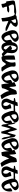

<svg xmlns="http://www.w3.org/2000/svg" viewBox="3552 -4334 797 7991"><g transform="rotate(90 3950.5 -338.5)"><path d="M599 -584Q576 -580 527 -553Q482 -529 452 -527Q436 -526 308 -528Q230 -529 180 -516Q142 -506 142 -466Q142 -434 164 -384Q164 -384 202 -300Q306 -325 364 -325Q418 -325 477 -309Q459 -253 378 -237Q342 -230 231 -230Q228 -159 282 -62Q263 -27 213 -16Q182 -11 120 0Q110 -206 22 -206Q14 -206 7 -204Q9 -221 9 -239Q9 -280 -8 -359.5Q-25 -439 -25 -479Q-25 -556 52 -564Q88 -568 250 -594Q380 -615 448 -615Q544 -615 599 -584Z M1261 -185Q1213 -168 1168 -168Q1103 -168 1005 -215Q883 -273 829 -288Q829 -250 839.5 -174Q850 -98 850 -60Q850 -44 847 -36Q800 -19 778 -13Q739 -2 706 0Q706 -127 667 -296Q632 -448 593 -527Q588 -524 583 -524Q569 -524 549 -553Q605 -636 676 -636Q694 -636 714 -633Q800 -678 922 -681Q969 -682 1014 -662Q1069 -637 1069 -595Q1069 -585 1066 -576Q1045 -517 1000 -471Q973 -443 901 -391Q961 -339 1089 -291Q1204 -248 1261 -185ZM852 -610Q803 -610 744 -581Q778 -501 780 -495Q799 -445 806 -406Q829 -430 875 -477Q910 -515 910 -555Q910 -610 852 -610Z M1537 -9Q1515 -1 1492 -1Q1425 -1 1366 -65Q1317 -118 1290 -191Q1272 -238 1237 -334Q1211 -407 1211 -467Q1211 -630 1359 -684Q1405 -701 1497 -715Q1510 -717 1526 -717Q1614 -717 1667 -650Q1696 -611 1696 -578Q1696 -553 1679 -531Q1605 -437 1410 -330Q1428 -252 1460 -195Q1506 -113 1565 -113Q1598 -113 1619 -154Q1629 -176 1633 -205Q1637 -232 1624 -286Q1611 -345 1611 -368Q1611 -382 1614 -392Q1662 -436 1735 -454Q1748 -400 1748 -342Q1748 -225 1698 -140Q1643 -48 1537 -9ZM1556 -558Q1556 -602 1503 -629Q1472 -644 1445 -644Q1425 -644 1407 -636Q1352 -611 1352 -532Q1352 -463 1390 -409Q1451 -426 1497 -461Q1556 -505 1556 -558Z M2313 -72Q2260 -19 2201 -13Q2156 -55 2128 -79Q2105 -99 2097 -99Q2091 -99 2077 -83Q2007 -1 1921 -1Q1807 -1 1758 -93Q1698 -206 1698 -345Q1698 -452 1736 -537Q1782 -640 1871 -669Q1905 -680 1945 -680Q2014 -680 2070 -644Q2126 -608 2149 -545Q2169 -490 2169 -429Q2169 -395 2161 -337Q2151 -266 2149 -237Q2244 -121 2313 -72ZM2038 -401Q2038 -495 2031 -527Q2017 -590 1966 -617Q1955 -623 1944 -623Q1908 -623 1880 -564Q1862 -524 1853 -473Q1842 -416 1842 -353Q1842 -263 1864 -195Q1896 -95 1966 -93Q1984 -105 2000 -133Q2019 -165 2014 -183Q2007 -211 1935 -275Q1863 -339 1857 -386Q1946 -438 1973 -438Q2003 -438 2038 -401Z M2934 -32Q2909 4 2842 4Q2815 4 2761 -4Q2710 -71 2626 -194Q2592 -171 2565 -125Q2535 -73 2518 -57Q2481 -23 2407 -9Q2375 -3 2355 -3Q2316 -3 2302 -31Q2265 -108 2261 -323Q2263 -200 2263 -519Q2263 -538 2332 -556Q2391 -572 2420 -572Q2430 -572 2439 -571V-162L2462 -168Q2560 -302 2560 -439Q2560 -501 2542 -571Q2586 -591 2640 -591Q2677 -591 2709 -582Q2727 -551 2727 -512Q2727 -499 2725 -474Q2723 -449 2723 -436Q2723 -402 2732 -375Q2802 -164 2934 -32Z M3210 -9Q3188 -1 3165 -1Q3098 -1 3039 -65Q2990 -118 2963 -191Q2945 -238 2910 -334Q2884 -407 2884 -467Q2884 -630 3032 -684Q3078 -701 3170 -715Q3183 -717 3199 -717Q3287 -717 3340 -650Q3369 -611 3369 -578Q3369 -553 3352 -531Q3278 -437 3083 -330Q3101 -252 3133 -195Q3179 -113 3238 -113Q3271 -113 3292 -154Q3302 -176 3306 -205Q3310 -232 3297 -286Q3284 -345 3284 -368Q3284 -382 3287 -392Q3335 -436 3408 -454Q3421 -400 3421 -342Q3421 -225 3371 -140Q3316 -48 3210 -9ZM3229 -558Q3229 -602 3176 -629Q3145 -644 3118 -644Q3098 -644 3080 -636Q3025 -611 3025 -532Q3025 -463 3063 -409Q3124 -426 3170 -461Q3229 -505 3229 -558Z M4085 -12Q4066 1 4008.5 19.5Q3951 38 3924 40Q3846 -64 3810 -129Q3754 -231 3745 -322Q3743 -324 3742 -324Q3744 -324 3745 -322Q3649 -178 3627 -32Q3591 -8 3556 -6Q3553 -5 3469 0Q3444 -87 3428 -272Q3414 -430 3371 -538Q3396 -547 3452 -577Q3503 -605 3535 -613Q3562 -561 3564 -470Q3566 -368 3581 -322Q3635 -404 3671 -508Q3699 -587 3723 -607Q3760 -638 3869 -645Q3893 -587 3893 -507V-471Q3893 -393 3915 -337Q3969 -201 3982 -173Q4021 -91 4085 -12Z M4619 -571Q4605 -526 4598 -518Q4588 -506 4562 -506Q4543 -506 4499.5 -507.5Q4456 -509 4433 -509Q4373 -508 4310 -502Q4275 -419 4207 -224Q4204 -212 4204 -199Q4204 -155 4237 -113Q4270 -71 4313 -75Q4364 -80 4364 -181Q4364 -222 4357.5 -242.5Q4351 -263 4326 -294Q4292 -334 4292 -353Q4292 -366 4300 -378Q4408 -413 4464 -409Q4464 -367 4489 -287.5Q4514 -208 4514 -172Q4514 -126 4485 -90Q4413 0 4280 0Q4222 0 4166 -21Q4086 -51 4063 -173Q4059 -194 4059 -215Q4059 -266 4095 -331Q4141 -415 4153 -461Q4164 -503 4153 -512Q4135 -512 4099 -516Q4063 -520 4045 -520Q4037 -541 4035 -561Q4065 -563 4118 -576Q4183 -592 4197 -594Q4197 -608 4205.5 -630.5Q4214 -653 4215 -664Q4284 -679 4372 -679Q4370 -660 4344 -571Q4379 -563 4417 -563Q4435 -563 4513 -571Q4572 -577 4619 -571Z M4895 -9Q4873 -1 4850 -1Q4783 -1 4724 -65Q4675 -118 4648 -191Q4630 -238 4595 -334Q4569 -407 4569 -467Q4569 -630 4717 -684Q4763 -701 4855 -715Q4868 -717 4884 -717Q4972 -717 5025 -650Q5054 -611 5054 -578Q5054 -553 5037 -531Q4963 -437 4768 -330Q4786 -252 4818 -195Q4864 -113 4923 -113Q4956 -113 4977 -154Q4987 -176 4991 -205Q4995 -232 4982 -286Q4969 -345 4969 -368Q4969 -382 4972 -392Q5020 -436 5093 -454Q5106 -400 5106 -342Q5106 -225 5056 -140Q5001 -48 4895 -9ZM4914 -558Q4914 -602 4861 -629Q4830 -644 4803 -644Q4783 -644 4765 -636Q4710 -611 4710 -532Q4710 -463 4748 -409Q4809 -426 4855 -461Q4914 -505 4914 -558Z M5749 0Q5691 -36 5670 -108Q5662 -137 5648 -247Q5637 -338 5608 -391Q5560 -295 5540 -196Q5529 -132 5505 -3Q5441 16 5431 16H5430Q5431 14 5436 12Q5413 -56 5378 -184Q5340 -320 5321 -380Q5279 -303 5253 -194Q5215 -36 5203 0Q5142 -2 5130 -99Q5125 -158 5113 -276Q5110 -305 5079 -426Q5056 -517 5056 -549Q5056 -573 5067 -576Q5118 -592 5148 -288L5171 -265L5247 -463Q5286 -563 5329 -659Q5379 -599 5406 -467Q5437 -316 5470 -253Q5498 -312 5525 -425Q5554 -549 5574 -599Q5630 -569 5642 -556Q5660 -535 5668 -487Q5670 -472 5692 -322Q5698 -282 5729 -193Q5754 -122 5754 -62Q5754 -33 5749 0Z M6030 -9Q6008 -1 5985 -1Q5918 -1 5859 -65Q5810 -118 5783 -191Q5765 -238 5730 -334Q5704 -407 5704 -467Q5704 -630 5852 -684Q5898 -701 5990 -715Q6003 -717 6019 -717Q6107 -717 6160 -650Q6189 -611 6189 -578Q6189 -553 6172 -531Q6098 -437 5903 -330Q5921 -252 5953 -195Q5999 -113 6058 -113Q6091 -113 6112 -154Q6122 -176 6126 -205Q6130 -232 6117 -286Q6104 -345 6104 -368Q6104 -382 6107 -392Q6155 -436 6228 -454Q6241 -400 6241 -342Q6241 -225 6191 -140Q6136 -48 6030 -9ZM6049 -558Q6049 -602 5996 -629Q5965 -644 5938 -644Q5918 -644 5900 -636Q5845 -611 5845 -532Q5845 -463 5883 -409Q5944 -426 5990 -461Q6049 -505 6049 -558Z M6905 -12Q6886 1 6828.5 19.5Q6771 38 6744 40Q6666 -64 6630 -129Q6574 -231 6565 -322Q6563 -324 6562 -324Q6564 -324 6565 -322Q6469 -178 6447 -32Q6411 -8 6376 -6Q6373 -5 6289 0Q6264 -87 6248 -272Q6234 -430 6191 -538Q6216 -547 6272 -577Q6323 -605 6355 -613Q6382 -561 6384 -470Q6386 -368 6401 -322Q6455 -404 6491 -508Q6519 -587 6543 -607Q6580 -638 6689 -645Q6713 -587 6713 -507V-471Q6713 -393 6735 -337Q6789 -201 6802 -173Q6841 -91 6905 -12Z M7439 -571Q7425 -526 7418 -518Q7408 -506 7382 -506Q7363 -506 7319.5 -507.5Q7276 -509 7253 -509Q7193 -508 7130 -502Q7095 -419 7027 -224Q7024 -212 7024 -199Q7024 -155 7057 -113Q7090 -71 7133 -75Q7184 -80 7184 -181Q7184 -222 7177.5 -242.5Q7171 -263 7146 -294Q7112 -334 7112 -353Q7112 -366 7120 -378Q7228 -413 7284 -409Q7284 -367 7309 -287.5Q7334 -208 7334 -172Q7334 -126 7305 -90Q7233 0 7100 0Q7042 0 6986 -21Q6906 -51 6883 -173Q6879 -194 6879 -215Q6879 -266 6915 -331Q6961 -415 6973 -461Q6984 -503 6973 -512Q6955 -512 6919 -516Q6883 -520 6865 -520Q6857 -541 6855 -561Q6885 -563 6938 -576Q7003 -592 7017 -594Q7017 -608 7025.5 -630.5Q7034 -653 7035 -664Q7104 -679 7192 -679Q7190 -660 7164 -571Q7199 -563 7237 -563Q7255 -563 7333 -571Q7392 -577 7439 -571Z M7715 -9Q7693 -1 7670 -1Q7603 -1 7544 -65Q7495 -118 7468 -191Q7450 -238 7415 -334Q7389 -407 7389 -467Q7389 -630 7537 -684Q7583 -701 7675 -715Q7688 -717 7704 -717Q7792 -717 7845 -650Q7874 -611 7874 -578Q7874 -553 7857 -531Q7783 -437 7588 -330Q7606 -252 7638 -195Q7684 -113 7743 -113Q7776 -113 7797 -154Q7807 -176 7811 -205Q7815 -232 7802 -286Q7789 -345 7789 -368Q7789 -382 7792 -392Q7840 -436 7913 -454Q7926 -400 7926 -342Q7926 -225 7876 -140Q7821 -48 7715 -9ZM7734 -558Q7734 -602 7681 -629Q7650 -644 7623 -644Q7603 -644 7585 -636Q7530 -611 7530 -532Q7530 -463 7568 -409Q7629 -426 7675 -461Q7734 -505 7734 -558Z"/></g></svg>

Font: To Be Continued
Style: Regular
Weight: 400
Version: Macromedia Fontographer 4.1.4 9/2/97